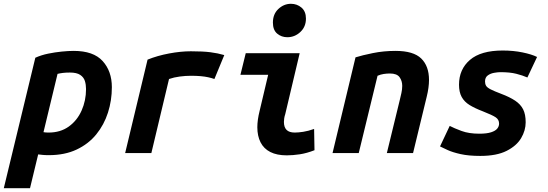

<svg xmlns="http://www.w3.org/2000/svg" viewBox="-64 -806 2884 1011"><path d="M-44 185 122 -502Q153 -516 189.5 -523.5Q226 -531 261.5 -534.5Q297 -538 324 -538Q428 -538 476.5 -484.5Q525 -431 525 -347Q525 -277 504.5 -213Q484 -149 443 -98.5Q402 -48 339.5 -18.5Q277 11 193 11Q171 11 159 9.5Q147 8 137 7L94 185ZM192 -108Q254 -108 298 -139.5Q342 -171 365.5 -223.5Q389 -276 389 -337Q389 -360 383 -379.5Q377 -399 358.5 -411.5Q340 -424 304 -424Q282 -424 266.5 -422Q251 -420 239 -417L165 -110Q170 -109 177.5 -108.5Q185 -108 192 -108Z M595 0 713 -492Q765 -513 826.5 -524.5Q888 -536 941 -536Q1004 -536 1043.5 -531Q1083 -526 1117 -516L1065 -390Q1051 -395 1033 -399Q1015 -403 992.5 -405Q970 -407 942 -407Q913 -407 882.5 -403Q852 -399 826 -390L733 0Z M1446 12Q1394 12 1359.5 -5.5Q1325 -23 1308 -56.5Q1291 -90 1291 -136Q1291 -155 1294 -176.5Q1297 -198 1303 -222L1348 -412H1202L1230 -526H1514L1438 -205Q1434 -193 1432.5 -182.5Q1431 -172 1431 -164Q1431 -136 1445 -122Q1459 -108 1488 -108Q1507 -108 1533 -112Q1559 -116 1590 -127L1592 -15Q1551 1 1514.5 6.5Q1478 12 1446 12ZM1449 -610Q1418 -610 1395.5 -629Q1373 -648 1373 -687Q1373 -732 1402 -759Q1431 -786 1468 -786Q1500 -786 1523.5 -766Q1547 -746 1547 -708Q1547 -665 1517.5 -637.5Q1488 -610 1449 -610Z M1687 0 1808 -504Q1843 -515 1899.5 -526.5Q1956 -538 2019 -538Q2113 -538 2154 -498Q2195 -458 2195 -385Q2195 -366 2192 -343.5Q2189 -321 2183 -297L2111 0H1973L2041 -279Q2045 -296 2049.5 -315.5Q2054 -335 2054 -354Q2054 -380 2040 -399.5Q2026 -419 1989 -419Q1973 -419 1956.5 -416.5Q1940 -414 1924 -407L1825 0Z M2465 15Q2404 15 2361.5 5.5Q2319 -4 2293 -16Q2267 -28 2253 -35L2304 -143Q2327 -131 2366 -116.5Q2405 -102 2460 -102Q2499 -102 2522 -109.5Q2545 -117 2554.5 -129Q2564 -141 2564 -155Q2564 -176 2546.5 -188Q2529 -200 2478 -220Q2436 -236 2408.5 -253Q2381 -270 2367 -295.5Q2353 -321 2353 -360Q2353 -441 2410.5 -490.5Q2468 -540 2583 -540Q2639 -540 2687.5 -530Q2736 -520 2764 -506L2713 -398Q2688 -409 2654.5 -417.5Q2621 -426 2571 -426Q2557 -426 2537.5 -422.5Q2518 -419 2504 -408.5Q2490 -398 2490 -377Q2490 -364 2495.5 -354.5Q2501 -345 2519.5 -335.5Q2538 -326 2575 -312Q2620 -295 2648.5 -276Q2677 -257 2690.5 -230.5Q2704 -204 2704 -162Q2704 -119 2680 -78.5Q2656 -38 2603.5 -11.5Q2551 15 2465 15Z"/></svg>

Font: Ubuntu Sans Mono
Style: Italic
Weight: 400
Italic angle: -13.5°
Monospace: yes
Designer: Dalton Maag Ltd
Foundry: Dalton Maag Ltd
Version: Version 1.006